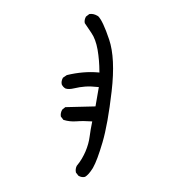

<svg xmlns="http://www.w3.org/2000/svg" viewBox="-171 -817 841 917"><g transform="rotate(30 250.0 -358.5)"><path d="M441.4 -74.2Q441.4 -112.8 420.2 -200.7Q398.9 -288.6 335.9 -434.1Q272.9 -579.6 202.1 -642.1Q131.3 -704.6 101.1 -712.4Q98.1 -712.4 95.7 -712.4Q74.2 -712.4 59.1 -700.2L51.3 -681.6Q51.8 -663.1 62 -651.9Q80.6 -642.6 112.3 -627.4Q145.5 -611.8 178.7 -572.3Q211.4 -532.7 238.3 -486.3L240.7 -482.4L236.3 -480.5Q170.9 -450.2 111.8 -394L102.1 -374Q102.5 -354.5 113.3 -343.3Q124.5 -335.4 138.2 -335.4Q154.3 -338.4 173.8 -356.9Q193.4 -375.5 215.3 -390.4Q237.3 -405.3 272.9 -420.9L305.2 -333L182.1 -257.8L175.3 -240.2Q175.3 -221.7 186 -208.5L204.6 -200.7Q235.4 -207.5 262 -225.8Q288.6 -244.1 327.6 -263.2Q339.8 -226.1 353 -194.3Q366.7 -162.1 371.6 -121.6Q373.5 -104.5 373.5 -84.7Q373.5 -64.9 369.6 -42.5Q370.6 -25.4 382.3 -12.7L400.4 -5.4Q418.9 -5.4 430.2 -16.6Q439.9 -33.2 441.4 -69.3Q441.4 -71.8 441.4 -74.2Z"/></g></svg>

Font: Bakudai
Style: Light
Weight: 300
Version: Version 1.48